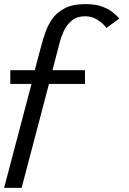

<svg xmlns="http://www.w3.org/2000/svg" viewBox="-26 -748 629 933"><path d="M-6 165 127 -340H24V-407H143L177 -535Q183 -557 194 -589.5Q205 -622 226.5 -654Q248 -686 287 -707Q326 -728 389 -728Q437 -728 469 -716.5Q501 -705 521.5 -688.5Q542 -672 554 -658L491 -612Q478 -632 449.5 -650.5Q421 -669 389 -669Q349 -669 324.5 -649.5Q300 -630 286 -601Q272 -572 265 -545L229 -407H387V-340H212L79 165Z"/></svg>

Font: Panamera Medium
Style: Regular
Weight: 500
Designer: Bastien Sozeau
Foundry: NBR — Bastien Sozeau
Version: Version 3.002; ttfautohint (v1.8.4.7-5d5b);gftools[0.9.33]